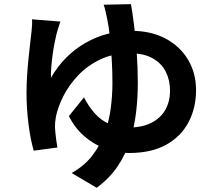

<svg xmlns="http://www.w3.org/2000/svg" viewBox="-20 -827 1040 924"><path d="M270.5 -723.2Q264.8 -707.3 260.1 -691.5Q255.3 -675.7 251.8 -662.9Q247.6 -643.8 242.2 -617.7Q236.9 -591.6 233.1 -562.8Q229.2 -534 226.9 -505.5Q224.5 -477 225.1 -452.1Q256.4 -507.4 298.6 -549.5Q340.7 -591.5 390.9 -620.3Q441.1 -649.1 496.8 -663.9Q552.4 -678.7 610.6 -678.7Q707 -678.7 776.9 -641.3Q846.8 -603.9 885.2 -539.3Q923.5 -474.7 923.5 -393.5Q923.5 -307.9 887.4 -239Q851.2 -170.2 779.7 -130.4Q708.1 -90.7 601.1 -90.7Q542.6 -90.7 486.4 -111.6Q430.3 -132.5 384.9 -172.2Q339.6 -211.8 311.6 -268.4L384 -358.3Q406.4 -315.2 435.3 -282.4Q464.1 -249.5 503.6 -231.3Q543.1 -213.1 597 -213.1Q661.8 -213.1 706.7 -235.1Q751.5 -257.1 774.9 -297.2Q798.3 -337.4 798.3 -391.2Q798.3 -440.5 778.3 -480.9Q758.4 -521.3 715.7 -545.9Q672.9 -570.6 604 -570.6Q524.4 -570.6 462.2 -540.7Q400 -510.9 355.7 -463.9Q311.4 -416.9 284.7 -363.9Q258.1 -311 248.9 -264.3Q246.5 -250.5 245.4 -239.2Q244.4 -228 244.6 -215Q244.8 -206.7 246.5 -188.6Q248.2 -170.6 250.9 -151.1Q253.5 -131.6 256.5 -117.2L142.3 -101.9Q126.6 -154.8 117.1 -230.3Q107.6 -305.8 107.6 -379.5Q107.6 -420.2 110.4 -463Q113.1 -505.8 117.3 -545.9Q121.5 -586 125.2 -619.6Q129 -653.1 131.7 -675.2Q133.5 -690.9 134.3 -706.9Q135.1 -722.9 134.1 -734ZM610.3 -807.1Q616.8 -770.7 624.5 -710.8Q632.2 -650.9 637.7 -577.6Q643.2 -504.2 643.2 -427Q643.2 -357.9 635.1 -288.1Q626.9 -218.2 606.1 -151.7Q585.4 -85.1 546.3 -26.9Q507.1 31.3 445.2 76.7L324.9 5.7Q386.3 -28.8 424.5 -78.7Q462.8 -128.6 484 -187Q505.3 -245.5 513.2 -307.3Q521.1 -369.2 521.1 -427.6Q521.1 -486.1 517.6 -543.5Q514.2 -600.8 508.8 -650.3Q503.5 -699.8 496.2 -733.6Q492.4 -752.3 488 -772.1Q483.6 -792 478.8 -804.3Z"/></svg>

Font: Noto Sans SC Thin
Style: Regular
Weight: 100
Designer: Ryoko NISHIZUKA 西塚涼子 (kana, bopomofo & ideographs); Paul D. Hunt (Latin, Greek & Cyrillic); Sandoll Communications 산돌커뮤니
Foundry: Adobe
Version: Version 2.004-H2;hotconv 1.0.118;makeotfexe 2.5.65603